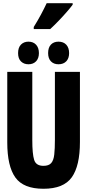

<svg xmlns="http://www.w3.org/2000/svg" viewBox="-20 -1159 540 1189"><path d="M249 10Q125 10 75 -60Q25 -130 25 -277V-714H180V-291Q180 -206 191.5 -169Q203 -132 249 -132Q282 -132 297 -149Q312 -166 316 -202Q320 -238 320 -293V-714H475V-280Q475 -132 424.5 -61Q374 10 249 10ZM342 -761Q313 -761 295.5 -779Q278 -797 278 -830Q278 -865 295.5 -883Q313 -901 342 -901Q373 -901 390.5 -882Q408 -863 408 -830Q408 -798 390.5 -779.5Q373 -761 342 -761ZM156 -761Q128 -761 110 -778.5Q92 -796 92 -830Q92 -865 110 -883Q128 -901 156 -901Q186 -901 203.5 -882Q221 -863 221 -830Q221 -798 203.5 -779.5Q186 -761 156 -761ZM189 -992Q214 -1032 233.5 -1068.5Q253 -1105 269 -1139H430V-1130Q417 -1112 393 -1084.5Q369 -1057 342 -1029Q315 -1001 291 -979H189Z"/></svg>

Font: Noto Sans Mono ExtraCondensed Black
Style: Regular
Weight: 900
Width: 2
Designer: Monotype Design Team
Foundry: Monotype Imaging Inc.
Version: Version 2.014